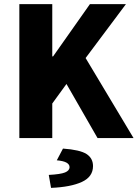

<svg xmlns="http://www.w3.org/2000/svg" viewBox="-20 -671 669 933"><path d="M74 0V-651H234V-397H238L417 -651H592L396 -389L629 0H454L303 -263L234 -168V0ZM228 242 217 179Q274 176 296 167Q318 158 318 141Q318 128 303.5 119.5Q289 111 256 108L286 51Q369 57 400.5 77.5Q432 98 432 136Q432 188 378 213Q324 238 228 242Z"/></svg>

Font: Source Sans 3 ExtraLight ExtraBold
Style: Regular
Weight: 800
Version: Version 3.052;hotconv 1.1.0;makeotfexe 2.6.0